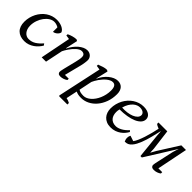

<svg xmlns="http://www.w3.org/2000/svg" viewBox="119 -1262 2263 2263"><g transform="rotate(45 1250.5 -130.0)"><path d="M395.5 -116.2Q381.8 -92.3 361.8 -69.6Q341.8 -46.9 316.2 -29.1Q290.5 -11.2 259.8 -0.2Q229 10.7 193.8 10.7Q118.2 10.7 75.7 -31.2Q33.2 -73.2 33.2 -152.3Q33.2 -190.4 42.2 -226.6Q51.3 -262.7 67.6 -294.7Q84 -326.7 107.2 -353.5Q130.4 -380.4 158.9 -399.7Q187.5 -418.9 220.9 -429.7Q254.4 -440.4 291 -440.4Q314.5 -440.4 336.9 -435.8Q359.4 -431.2 378.2 -422.6Q397 -414.1 410.9 -401.6Q424.8 -389.2 431.6 -373Q430.7 -361.3 423.1 -349.4Q415.5 -337.4 404.5 -328.1Q393.6 -318.8 380.6 -313Q367.7 -307.1 356.4 -307.1V-380.4Q345.7 -388.2 325.9 -395Q306.2 -401.9 285.6 -401.9Q253.9 -401.9 223.1 -382.3Q192.4 -362.8 168.2 -330.3Q144 -297.9 129.2 -255.6Q114.3 -213.4 114.3 -168Q114.3 -138.7 122.3 -115.5Q130.4 -92.3 143.8 -76.2Q157.2 -60.1 175 -51.5Q192.9 -43 212.4 -43Q262.7 -43 302.5 -68.1Q342.3 -93.3 379.4 -137.2Z M794.4 -245.1Q800.3 -271.5 804.9 -294.7Q809.6 -317.9 809.6 -339.8Q809.6 -349.6 806.6 -358.4Q803.7 -367.2 797.6 -373.5Q791.5 -379.9 781.5 -383.5Q771.5 -387.2 757.3 -387.2Q741.7 -387.2 725.1 -378.4Q708.5 -369.6 692.1 -355.2Q675.8 -340.8 660.4 -322.8Q645 -304.7 632.1 -285.9Q619.1 -267.1 608.9 -249.5Q598.6 -231.9 592.8 -219.2L547.4 0H475.1L550.3 -379.9L498 -388.2L499.5 -409.2Q511.7 -415.5 526.9 -421.1Q542 -426.8 557.9 -431.2Q573.7 -435.5 588.9 -438Q604 -440.4 616.7 -440.4L634.3 -430.2L601.6 -277.8H605.5Q622.1 -312 644.5 -341.8Q667 -371.6 692.6 -393.6Q718.3 -415.5 745.6 -428Q772.9 -440.4 799.8 -440.4Q817.4 -440.4 832.8 -434.3Q848.1 -428.2 859.4 -417.5Q870.6 -406.7 877.2 -392.1Q883.8 -377.4 883.8 -360.4Q883.8 -351.1 882.6 -338.9Q881.3 -326.7 879.4 -313Q877.4 -299.3 874.8 -285.4Q872.1 -271.5 869.1 -259.3L815.4 -47.4H878.9V-25.4Q861.3 -11.7 837.2 -3.4Q813 4.9 789.6 4.9Q765.1 4.9 755.4 -5.6Q745.6 -16.1 745.6 -27.8Q745.6 -43.9 750 -63Q754.4 -82 758.8 -102.5Z M1022.5 132.3Q1037.6 134.8 1053 140.4Q1068.4 146 1082.5 153.8V179.2H947.3L939.9 170.9L1058.6 -379.9L1005.9 -388.2V-409.2Q1034.7 -420.9 1065.9 -430.7Q1097.2 -440.4 1124.5 -440.4L1141.6 -430.2L1106.4 -278.8H1109.9Q1125 -313 1147.5 -342.5Q1169.9 -372.1 1196.3 -393.8Q1222.7 -415.5 1251.5 -428Q1280.3 -440.4 1308.1 -440.4Q1331.1 -440.4 1350.1 -432.9Q1369.1 -425.3 1382.6 -410.4Q1396 -395.5 1403.6 -373.3Q1411.1 -351.1 1411.1 -321.8Q1411.1 -247.6 1388.4 -186.5Q1365.7 -125.5 1328.1 -81.5Q1290.5 -37.6 1241.7 -13.4Q1192.9 10.7 1140.6 10.7Q1110.8 10.7 1090.8 6.3Q1070.8 2 1052.2 -6.8ZM1275.9 -387.2Q1257.3 -387.2 1238.5 -378.2Q1219.7 -369.1 1201.7 -354.5Q1183.6 -339.8 1167 -321Q1150.4 -302.2 1136.5 -282.5Q1122.6 -262.7 1111.8 -243.4Q1101.1 -224.1 1094.7 -209L1061 -46.4Q1084.5 -26.4 1143.6 -26.4Q1166.5 -26.4 1189.2 -36.6Q1211.9 -46.9 1232.7 -65.2Q1253.4 -83.5 1271.2 -108.9Q1289.1 -134.3 1302.2 -164.8Q1315.4 -195.3 1323 -230Q1330.6 -264.6 1330.6 -301.3Q1330.6 -325.2 1326.7 -341.6Q1322.8 -357.9 1315.4 -368.2Q1308.1 -378.4 1298.1 -382.8Q1288.1 -387.2 1275.9 -387.2Z M1832.5 -112.8Q1821.8 -92.3 1803.7 -70.3Q1785.6 -48.3 1760.5 -30.3Q1735.4 -12.2 1702.9 -0.7Q1670.4 10.7 1631.3 10.7Q1592.3 10.7 1563 -2Q1533.7 -14.6 1514.2 -36.1Q1494.6 -57.6 1484.6 -86.7Q1474.6 -115.7 1474.6 -148.9Q1474.6 -188.5 1484.1 -225.3Q1493.7 -262.2 1510.7 -294.7Q1527.8 -327.1 1552 -354Q1576.2 -380.9 1605.5 -400.1Q1634.8 -419.4 1668.2 -429.9Q1701.7 -440.4 1737.8 -440.4Q1768.6 -440.4 1792 -433.6Q1815.4 -426.8 1831.3 -415Q1847.2 -403.3 1855 -387.7Q1862.8 -372.1 1862.8 -354.5Q1862.8 -320.8 1839.1 -294.9Q1815.4 -269 1774.4 -251.2Q1733.4 -233.4 1677.7 -224.1Q1622.1 -214.8 1558.1 -214.8Q1554.2 -200.7 1553 -187.5Q1551.8 -174.3 1551.8 -165.5Q1551.8 -139.2 1558.6 -116.7Q1565.4 -94.2 1579.3 -77.9Q1593.3 -61.5 1614.5 -52.2Q1635.7 -43 1664.6 -43Q1698.7 -43 1739 -64.5Q1779.3 -85.9 1818.4 -128.9ZM1711.4 -402.3Q1692.9 -402.3 1671.9 -394.3Q1650.9 -386.2 1630.6 -368.4Q1610.4 -350.6 1592.8 -321.8Q1575.2 -293 1564 -252Q1607.4 -249 1647.9 -254.4Q1688.5 -259.8 1720 -272.7Q1751.5 -285.6 1770.3 -305.2Q1789.1 -324.7 1789.1 -349.6Q1789.1 -360.4 1783.9 -369.9Q1778.8 -379.4 1769 -386.7Q1759.3 -394 1744.9 -398.2Q1730.5 -402.3 1711.4 -402.3Z M2081.5 -373.5Q2075.7 -347.7 2068.8 -317.9Q2062 -288.1 2054 -256.3Q2045.9 -224.6 2036.1 -192.9Q2026.4 -161.1 2014.6 -131.6Q2002.9 -102.1 1989.3 -76.2Q1975.6 -50.3 1959 -31.2Q1938.5 -6.8 1917.5 2Q1896.5 10.7 1870.1 10.7Q1864.7 1.5 1860.8 -13.2Q1856.9 -27.8 1857.4 -43.5Q1857.4 -67.4 1869.1 -86.9L1936.5 -64.5Q1952.6 -85 1968.3 -120.8Q1983.9 -156.7 1998 -200.2Q2012.2 -243.7 2024.2 -290.5Q2036.1 -337.4 2044.9 -379.4Q2027.8 -386.2 2013.2 -393.3Q1998.5 -400.4 1991.7 -408.7V-430.2H2138.7L2171.4 -172.4L2173.8 -112.3H2176.3L2210.9 -174.8L2372.6 -430.2H2450.2L2373 -47.4H2437V-25.4Q2419.9 -11.7 2395.8 -3.4Q2371.6 4.9 2347.7 4.9Q2323.2 4.9 2311.8 -5.6Q2300.3 -16.1 2300.3 -27.8Q2300.3 -43.9 2304.4 -63.5Q2308.6 -83 2313 -103.5L2355 -294.9Q2356.9 -302.2 2359.9 -313Q2362.8 -323.7 2366.5 -334.7Q2370.1 -345.7 2373.8 -356Q2377.4 -366.2 2380.4 -373.5H2377.9L2144.5 0H2121.1L2089.8 -305.2L2085 -373.5Z"/></g></svg>

Font: PT Astra Serif
Style: Italic
Weight: 400
Italic angle: -16°
Designer: A.Korolkova, I. Chaeva
Foundry: ParaType Ltd
Version: Version 1.001